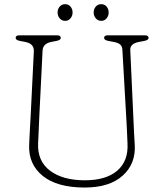

<svg xmlns="http://www.w3.org/2000/svg" viewBox="-20 -866 770 902"><path d="M575 -281 555 -631Q554 -649.5 543.8 -657.5Q533.5 -665.5 514 -669L488 -674Q469 -678 469 -688Q469 -700 486 -700H661Q678 -700 678 -688Q678 -678 659 -674L633 -669Q590.5 -661 592 -631L608 -281Q609 -257 610.2 -234Q611.5 -211 613 -186Q618.5 -97 556.5 -41Q494.5 15 378 15Q248.5 15 181 -39.5Q113.5 -94 117 -184Q117.5 -200.5 118.8 -226Q120 -251.5 121.5 -277.2Q123 -303 124 -321L139 -625Q140.5 -661 98.5 -669L72.5 -674Q53.5 -678 53.5 -688Q53.5 -700 70.5 -700H248.5Q265.5 -700 265.5 -688Q265.5 -678 246.5 -674L220.5 -669Q181.5 -661 180 -628L165 -326Q163 -285.5 161.8 -253.5Q160.5 -221.5 159 -192Q155.5 -109 215.2 -64Q275 -19 379 -19Q478 -19 530.8 -64.2Q583.5 -109.5 579 -192Q577.5 -223.5 576.8 -243.2Q576 -263 575 -281ZM286 -768Q270.5 -768 260.5 -779.8Q250.5 -791.5 250.5 -807.5Q250.5 -823.5 260.5 -835Q270.5 -846.5 286 -846.5Q301.5 -846.5 311.2 -835Q321 -823.5 321 -807.5Q321 -791.5 311.2 -779.8Q301.5 -768 286 -768ZM455.5 -768Q440 -768 430 -779.8Q420 -791.5 420 -807.5Q420 -823.5 430 -835Q440 -846.5 455.5 -846.5Q471 -846.5 480.8 -835Q490.5 -823.5 490.5 -807.5Q490.5 -791.5 480.8 -779.8Q471 -768 455.5 -768Z"/></svg>

Font: Fraunces 9pt S100 Thin
Style: Regular
Weight: 100
Version: Version 1.000; ttfautohint (v1.8.3)